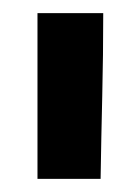

<svg xmlns="http://www.w3.org/2000/svg" viewBox="-20 -751 209 292"><path d="M137 -731Q137 -668 135.5 -605Q134 -542 133 -479H37V-731Z"/></svg>

Font: Synthetic SemiBold
Style: Regular
Weight: 600
Designer: Santiago Orozco
Foundry: Typemade
Version: Version 2.000; ttfautohint (v1.8.4.7-5d5b)